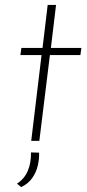

<svg xmlns="http://www.w3.org/2000/svg" viewBox="-20 -573 355 781"><path d="M174 -553H208L187 -378H311L307 -349H183L140 0H107L149 -349H63L67 -378H153ZM66 188 49 174Q79 155 93 122Q107 89 106 47L139 48Q140 74 133.5 101.5Q127 129 110.5 152Q94 175 66 188Z"/></svg>

Font: Josefin Sans Thin ExtraLight
Style: Italic
Weight: 250
Italic angle: -7°
Version: Version 2.000